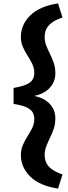

<svg xmlns="http://www.w3.org/2000/svg" viewBox="-20 -833 403 1131"><path d="M60 -221V-315Q111 -324 137 -336Q163 -348 172.5 -365Q182 -382 182 -404Q182 -432 170 -456.5Q158 -481 142.5 -505Q127 -529 115 -556Q103 -583 103 -616Q103 -687 157.5 -741.5Q212 -796 322 -813L348 -730Q306 -716 283.5 -698Q261 -680 252 -660Q243 -640 243 -617Q243 -589 252.5 -564.5Q262 -540 274.5 -515Q287 -490 296.5 -462.5Q306 -435 306 -400Q306 -352 273.5 -316Q241 -280 181 -268Q241 -256 273.5 -220.5Q306 -185 306 -137Q306 -103 296.5 -74.5Q287 -46 274.5 -21Q262 4 252.5 29Q243 54 243 82Q243 104 252 124.5Q261 145 283.5 162.5Q306 180 348 195L322 278Q212 261 157.5 206.5Q103 152 103 81Q103 48 115 20.5Q127 -7 142.5 -31Q158 -55 170 -79.5Q182 -104 182 -132Q182 -154 172.5 -171Q163 -188 137 -200.5Q111 -213 60 -221Z"/></svg>

Font: Radio Canada
Style: Regular
Weight: 400
Designer: Charles Daoud, Etienne Aubert Bonn, Alexandre Saumier Demers, Jacques Le Bailly
Foundry: Radio-Canada
Version: Version 2.104;gftools[0.9.28.dev5+ged2979d]